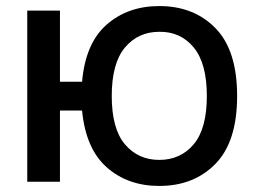

<svg xmlns="http://www.w3.org/2000/svg" viewBox="-20 -600 838 634"><path d="M506 -580Q620 -580 691.5 -507Q763 -434 763 -283Q763 -132 691.5 -59Q620 14 506 14Q402 14 332.5 -47.5Q263 -109 251 -235H178V0H70V-565H178V-330H251Q262 -457 332 -518.5Q402 -580 506 -580ZM506 -495Q436 -495 392.5 -443Q349 -391 349 -283Q349 -175 392.5 -123.5Q436 -72 506 -72Q576 -72 619.5 -123.5Q663 -175 663 -283Q663 -391 619.5 -443.5Q576 -496 506 -495Z"/></svg>

Font: MB Grotesk
Style: Regular
Weight: 400
Designer: Nawras Khrais
Foundry: Nawras Khrais
Version: Version 1.000;PS 001.000;hotconv 1.0.88;makeotf.lib2.5.64775